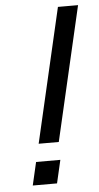

<svg xmlns="http://www.w3.org/2000/svg" viewBox="-53 -755 405 789"><g transform="rotate(-5 150.0 -361.0)"><path d="M149.9 0H49.8L71.8 -95.2H171.9ZM299.8 -722.2 171.9 -168.9H88.9L216.8 -722.2Z"/></g></svg>

Font: Perun
Style: Italic
Weight: 400
Italic angle: -12°
Foundry: Stefan Peev, Context Ltd
Version: Version 001.000